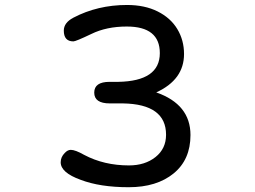

<svg xmlns="http://www.w3.org/2000/svg" viewBox="-20 -742 1040 783"><path d="M756.8 -191.4Q756.8 -90.8 688 -34.7Q619.1 21.5 504.9 21.5Q387.7 21.5 308.6 -8.8Q227.5 -38.1 227.5 -80.1Q227.5 -101.6 244.1 -118.2Q255.9 -130.9 268.6 -130.9Q287.1 -130.9 323.2 -110.4Q404.3 -67.4 505.9 -67.4Q571.3 -67.4 614.3 -101.6Q657.2 -135.7 657.2 -192.4Q657.2 -317.4 481.4 -320.3H427.7Q364.3 -320.3 364.3 -364.3Q364.3 -408.2 426.8 -408.2H461.9Q631.8 -411.1 631.8 -525.4Q631.8 -633.8 497.1 -633.8Q414.1 -633.8 352.5 -603.5Q289.1 -573.2 279.3 -573.2Q240.2 -573.2 240.2 -617.2Q240.2 -649.4 279.3 -669.9Q377.9 -721.7 498 -721.7Q570.3 -721.7 623 -695.3Q675.8 -668.9 703.1 -623.5Q730.5 -578.1 730.5 -521.5Q730.5 -417 617.2 -365.2Q756.8 -316.4 756.8 -191.4Z"/></svg>

Font: jf-openhuninn-1.1
Style: Regular
Weight: 400
Designer: [Kosugi Maru]
      Designed by Motoya company      

      [Varela Round]
      Joe Prince(Latin component); Avraham Co
Foundry: justfont CO.,LTD.
Version: 1.1